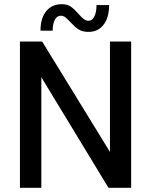

<svg xmlns="http://www.w3.org/2000/svg" viewBox="-20 -895 720 915"><path d="M75 -697H181L504 -171V-697H605V0H497L177 -527V0H75ZM316 -789Q301 -805 291.5 -812.5Q282 -820 269 -820Q252 -820 241.5 -801Q231 -782 231 -749H173Q173 -808 200 -841.5Q227 -875 274 -875Q301 -875 318 -863Q335 -851 354 -829Q369 -812 379.5 -804Q390 -796 403 -796Q419 -796 429.5 -816.5Q440 -837 440 -871H500Q500 -811 473.5 -777Q447 -743 402 -743Q372 -743 354 -755Q336 -767 316 -789Z"/></svg>

Font: Hanken Grotesk Medium
Style: Regular
Weight: 500
Designer: Alfredo Marco Pradil
Foundry: Hanken Design Co.
Version: Version 3.014